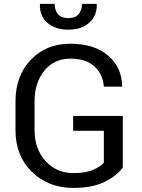

<svg xmlns="http://www.w3.org/2000/svg" viewBox="-20 -943 722 974"><path d="M603 -94.2Q577.6 -55.2 514.9 -22.5Q452.1 10.3 352.5 10.3Q225.1 10.3 141.8 -71.3Q58.6 -152.8 58.6 -282.2V-428.7Q58.6 -558.1 136.2 -639.6Q213.9 -721.2 336.4 -721.2Q458.5 -721.2 528.3 -661.1Q598.1 -601.1 599.6 -506.3L598.6 -503.4H506.8Q502.4 -565.4 459.7 -605.5Q417 -645.5 336.4 -645.5Q254.9 -645.5 205.1 -584.5Q155.3 -523.4 155.3 -429.7V-282.2Q155.3 -187.5 210.9 -126.2Q266.6 -64.9 352.5 -64.9Q413.1 -64.9 451.7 -81.1Q490.2 -97.2 506.8 -117.7V-279.3H351.1V-355H603ZM469.7 -923.3 470.7 -920.4Q472.7 -863.8 433.1 -828.1Q393.6 -792.5 326.7 -792.5Q259.3 -792.5 219.7 -828.1Q180.2 -863.8 182.6 -920.4L183.6 -923.3H257.3Q257.3 -891.1 273.9 -871.1Q290.5 -851.1 326.7 -851.1Q361.8 -851.1 378.9 -871.3Q396 -891.6 396 -923.3Z"/></svg>

Font: GeogebraSans
Style: Regular
Weight: 400
Designer: Google
Version: Version 1.100140; 2013